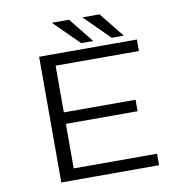

<svg xmlns="http://www.w3.org/2000/svg" viewBox="-92 -962 1035 1053"><g transform="rotate(-10 425.0 -436.0)"><path d="M642 -733.5H574.5L435.5 -871.5H531ZM472 -733.5H404.5L265.5 -871.5H361ZM709 -636H245V-376H644.5V-312H245V-64H709V0H164.5V-700H709Z"/></g></svg>

Font: League Mono Wide Light
Style: Regular
Weight: 300
Width: 8
Designer: Tyler Finck
Foundry: The League of Moveable Type / Tyler Finck
Version: Version 2.210